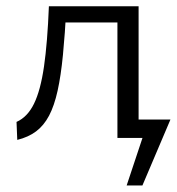

<svg xmlns="http://www.w3.org/2000/svg" viewBox="-20 -434 557 604"><path d="M400.8 0V-58H516.2L486.6 0ZM378.4 149.5 447.5 -58H516.2L428 149.5ZM34.3 6.1 32 -50.5Q66.4 -65.7 86.9 -107.6Q107.5 -149.5 118.4 -224.7Q129.3 -299.9 133.8 -414.2H189.1Q184.4 -326.7 178 -261.2Q171.6 -195.6 161.2 -148.5Q150.8 -101.3 134.3 -70Q117.7 -38.8 93.5 -20.7Q69.2 -2.5 34.3 6.1ZM349.4 0V-414.2H416V0ZM168.2 -363.3V-414.2H377.8V-363.3Z"/></svg>

Font: Ysabeau
Style: Bold
Weight: 700
Designer: Christian Thalmann (Catharsis Fonts)
Version: Version 2.000;gftools[0.9.27.dev2+g8671c4b]